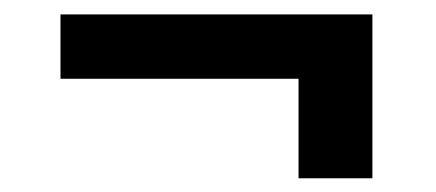

<svg xmlns="http://www.w3.org/2000/svg" viewBox="-20 -402 620 273"><path d="M509.5 -148.5H404.5V-290H66V-381.5H509.5Z"/></svg>

Font: Lato 2
Style: Bold
Weight: 700
Designer: Lukasz Dziedzic with Adam Twardoch and Botio Nikoltchev
Foundry: tyPoland Lukasz Dziedzic
Version: Version 2.015; 2015-08-06; http://www.latofonts.com/